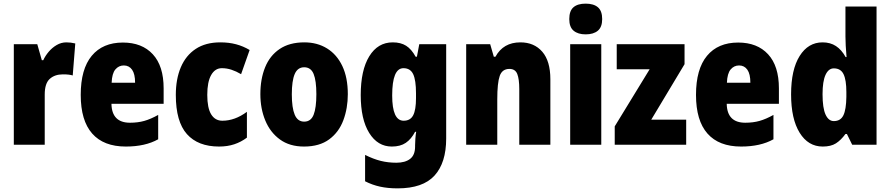

<svg xmlns="http://www.w3.org/2000/svg" viewBox="-20 -796 4896 1056"><path d="M345 -563Q369 -563 394 -557L380 -381Q370 -384 357.5 -385.5Q345 -387 326 -387Q281 -387 253.5 -362Q226 -337 226 -276V0H56V-553H185L210 -465H218Q229 -489 248 -511.5Q267 -534 292 -548.5Q317 -563 345 -563Z M656 -562Q761 -562 820.5 -497.5Q880 -433 880 -310V-225H593Q595 -121 695 -121Q738 -121 773.5 -131Q809 -141 850 -164V-30Q779 10 672 10Q550 10 487 -61.5Q424 -133 424 -274Q424 -416 484.5 -489Q545 -562 656 -562ZM661 -436Q633 -436 614.5 -414Q596 -392 594 -341H723Q723 -389 706.5 -412.5Q690 -436 661 -436Z M1185 10Q1069 10 1008 -58.5Q947 -127 947 -274Q947 -361 974.5 -426Q1002 -491 1056.5 -527Q1111 -563 1192 -563Q1239 -563 1278.5 -552.5Q1318 -542 1353 -521L1306 -388Q1279 -404 1253 -412.5Q1227 -421 1200 -421Q1163 -421 1141.5 -383.5Q1120 -346 1120 -274Q1120 -202 1141.5 -167Q1163 -132 1203 -132Q1272 -132 1338 -181V-39Q1306 -15 1268.5 -2.5Q1231 10 1185 10Z M1893 -278Q1893 -201 1868.5 -135Q1844 -69 1790.5 -29.5Q1737 10 1652 10Q1573 10 1519.5 -29Q1466 -68 1439 -133.5Q1412 -199 1412 -278Q1412 -361 1438 -425.5Q1464 -490 1518 -526.5Q1572 -563 1654 -563Q1725 -563 1779 -529.5Q1833 -496 1863 -432.5Q1893 -369 1893 -278ZM1585 -277Q1585 -203 1601 -165Q1617 -127 1653 -127Q1690 -127 1705 -165Q1720 -203 1720 -278Q1720 -352 1705 -389Q1690 -426 1653 -426Q1617 -426 1601 -389Q1585 -352 1585 -277Z M2140 -563Q2184 -563 2213.5 -544.5Q2243 -526 2266 -484H2273L2286 -553H2434V-34Q2434 99 2370 169.5Q2306 240 2167 240Q2113 240 2070 230.5Q2027 221 1988 201V56Q2034 79 2074.5 89Q2115 99 2160 99Q2208 99 2235.5 78Q2263 57 2263 10V3Q2263 -12 2264.5 -33Q2266 -54 2269 -71H2263Q2242 -31 2212 -10.5Q2182 10 2135 10Q2057 10 2010.5 -65Q1964 -140 1964 -273Q1964 -410 2011 -486.5Q2058 -563 2140 -563ZM2199 -421Q2137 -421 2137 -271Q2137 -132 2200 -132Q2237 -132 2252.5 -162Q2268 -192 2268 -256V-283Q2268 -355 2252.5 -388Q2237 -421 2199 -421Z M2842 -563Q2918 -563 2962.5 -511.5Q3007 -460 3007 -360V0H2836V-306Q2836 -361 2825 -389Q2814 -417 2782 -417Q2742 -417 2728.5 -378.5Q2715 -340 2715 -250V0H2544V-553H2676L2696 -484H2705Q2748 -563 2842 -563Z M3201 -776Q3245 -776 3268.5 -756Q3292 -736 3292 -691Q3292 -647 3268 -627Q3244 -607 3201 -607Q3159 -607 3135 -627Q3111 -647 3111 -691Q3111 -736 3134 -756Q3157 -776 3201 -776ZM3287 -553V0H3116V-553Z M3754 0H3361V-101L3553 -415H3372V-553H3745V-443L3562 -138H3754Z M4040 -562Q4145 -562 4204.5 -497.5Q4264 -433 4264 -310V-225H3977Q3979 -121 4079 -121Q4122 -121 4157.5 -131Q4193 -141 4234 -164V-30Q4163 10 4056 10Q3934 10 3871 -61.5Q3808 -133 3808 -274Q3808 -416 3868.5 -489Q3929 -562 4040 -562ZM4045 -436Q4017 -436 3998.5 -414Q3980 -392 3978 -341H4107Q4107 -389 4090.5 -412.5Q4074 -436 4045 -436Z M4505 10Q4425 10 4378 -66Q4331 -142 4331 -277Q4331 -413 4378 -488Q4425 -563 4504 -563Q4547 -563 4578 -542.5Q4609 -522 4631 -482H4636Q4633 -515 4631.5 -544.5Q4630 -574 4630 -595V-760H4801V0H4667L4638 -59H4630Q4605 -25 4577.5 -7.5Q4550 10 4505 10ZM4566 -130Q4603 -130 4618.5 -161.5Q4634 -193 4635 -263V-290Q4635 -356 4619.5 -388Q4604 -420 4566 -420Q4537 -420 4520.5 -384.5Q4504 -349 4504 -278Q4504 -202 4520.5 -166Q4537 -130 4566 -130Z"/></svg>

Font: Noto Sans Khmer UI Condensed Black
Style: Regular
Weight: 900
Width: 3
Designer: Danh Hong and the Monotype Design Team
Foundry: Monotype Imaging Inc.
Version: Version 2.002; ttfautohint (v1.8.4.7-5d5b)